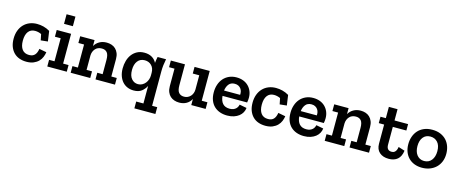

<svg xmlns="http://www.w3.org/2000/svg" viewBox="-46 -1366 5474 2285"><g transform="rotate(15 2691.0 -223.5)"><path d="M445 -161Q441 -131 428.5 -100.5Q416 -70 392 -45.5Q368 -21 331.5 -5.5Q295 10 244 10Q196 10 156 -4.5Q116 -19 87.5 -48Q59 -77 43 -119Q27 -161 27 -217Q27 -272 43.5 -316.5Q60 -361 90 -392.5Q120 -424 161.5 -441Q203 -458 253 -458Q293 -458 333 -448Q373 -438 412 -415L430 -289L344 -280L329 -354Q291 -372 251 -372Q197 -372 168 -333Q139 -294 139 -222Q139 -153 168 -114.5Q197 -76 254 -76Q299 -76 323 -101.5Q347 -127 355 -178L445 -161Z M500 0V-82H567V-366H496V-449H673V-82H740V0ZM561 -660H670V-542H561Z M1094 0V-82H1160V-258Q1160 -322 1137.5 -348.5Q1115 -375 1073 -375Q1022 -375 993 -342Q964 -309 962 -261V-82H1029V0H788V-82H855V-366H785V-449H962V-376Q984 -414 1022 -436Q1060 -458 1111 -458Q1143 -458 1171.5 -448.5Q1200 -439 1221 -419Q1242 -399 1254.5 -369Q1267 -339 1267 -297V-82H1334V0Z M1630 213V129H1719V-87Q1699 -47 1663 -18.5Q1627 10 1565 10Q1523 10 1487.5 -5Q1452 -20 1426.5 -48.5Q1401 -77 1386.5 -118Q1372 -159 1372 -212Q1372 -260 1384.5 -304.5Q1397 -349 1422.5 -383Q1448 -417 1486 -437.5Q1524 -458 1576 -458Q1630 -458 1668.5 -435.5Q1707 -413 1727 -373Q1729 -392 1731.5 -410.5Q1734 -429 1739 -449H1843Q1835 -411 1830.5 -373Q1826 -335 1826 -297V129H1889V213ZM1719 -249Q1719 -306 1686 -339Q1653 -372 1603 -372Q1547 -372 1515.5 -331.5Q1484 -291 1484 -222Q1484 -150 1516 -113Q1548 -76 1596 -76Q1624 -76 1647 -88.5Q1670 -101 1686 -121Q1702 -141 1710.5 -166Q1719 -191 1719 -216Z M2274 0V-75Q2253 -35 2215 -13Q2177 9 2126 9Q2094 9 2065.5 -0.5Q2037 -10 2015.5 -29.5Q1994 -49 1981.5 -79.5Q1969 -110 1969 -152V-367H1902V-449H2076V-191Q2076 -127 2099 -100.5Q2122 -74 2164 -74Q2189 -74 2209 -83.5Q2229 -93 2243.5 -109Q2258 -125 2266 -146.5Q2274 -168 2274 -192V-367H2194V-449H2381V-82H2451V0Z M2918 -137Q2915 -107 2900.5 -80.5Q2886 -54 2860.5 -34Q2835 -14 2799 -2Q2763 10 2717 10Q2668 10 2627 -4.5Q2586 -19 2556 -47.5Q2526 -76 2509.5 -118.5Q2493 -161 2493 -217Q2493 -269 2508 -313Q2523 -357 2551 -389Q2579 -421 2619.5 -439.5Q2660 -458 2711 -458Q2757 -458 2794.5 -443.5Q2832 -429 2858.5 -402.5Q2885 -376 2899.5 -340Q2914 -304 2914 -262Q2914 -233 2908 -202H2605Q2610 -141 2639.5 -108.5Q2669 -76 2725 -76Q2751 -76 2769 -83Q2787 -90 2799.5 -101Q2812 -112 2819 -126Q2826 -140 2829 -154ZM2804 -268Q2806 -288 2801.5 -308Q2797 -328 2785.5 -343.5Q2774 -359 2755.5 -369Q2737 -379 2710 -379Q2662 -379 2637 -347.5Q2612 -316 2606 -268Z M3389 -161Q3385 -131 3372.5 -100.5Q3360 -70 3336 -45.5Q3312 -21 3275.5 -5.5Q3239 10 3188 10Q3140 10 3100 -4.5Q3060 -19 3031.5 -48Q3003 -77 2987 -119Q2971 -161 2971 -217Q2971 -272 2987.5 -316.5Q3004 -361 3034 -392.5Q3064 -424 3105.5 -441Q3147 -458 3197 -458Q3237 -458 3277 -448Q3317 -438 3356 -415L3374 -289L3288 -280L3273 -354Q3235 -372 3195 -372Q3141 -372 3112 -333Q3083 -294 3083 -222Q3083 -153 3112 -114.5Q3141 -76 3198 -76Q3243 -76 3267 -101.5Q3291 -127 3299 -178L3389 -161Z M3863 -137Q3860 -107 3845.5 -80.5Q3831 -54 3805.5 -34Q3780 -14 3744 -2Q3708 10 3662 10Q3613 10 3572 -4.5Q3531 -19 3501 -47.5Q3471 -76 3454.5 -118.5Q3438 -161 3438 -217Q3438 -269 3453 -313Q3468 -357 3496 -389Q3524 -421 3564.5 -439.5Q3605 -458 3656 -458Q3702 -458 3739.5 -443.5Q3777 -429 3803.5 -402.5Q3830 -376 3844.5 -340Q3859 -304 3859 -262Q3859 -233 3853 -202H3550Q3555 -141 3584.5 -108.5Q3614 -76 3670 -76Q3696 -76 3714 -83Q3732 -90 3744.5 -101Q3757 -112 3764 -126Q3771 -140 3774 -154ZM3749 -268Q3751 -288 3746.5 -308Q3742 -328 3730.5 -343.5Q3719 -359 3700.5 -369Q3682 -379 3655 -379Q3607 -379 3582 -347.5Q3557 -316 3551 -268Z M4224 0V-82H4290V-258Q4290 -322 4267.5 -348.5Q4245 -375 4203 -375Q4152 -375 4123 -342Q4094 -309 4092 -261V-82H4159V0H3918V-82H3985V-366H3915V-449H4092V-376Q4114 -414 4152 -436Q4190 -458 4241 -458Q4273 -458 4301.5 -448.5Q4330 -439 4351 -419Q4372 -399 4384.5 -369Q4397 -339 4397 -297V-82H4464V0Z M4866 -132Q4856 -59 4815.5 -24.5Q4775 10 4708 10Q4636 10 4593.5 -27.5Q4551 -65 4551 -134V-370H4485V-449H4551V-588H4658V-449H4825V-370H4658V-151Q4658 -80 4720 -80Q4729 -80 4739 -82.5Q4749 -85 4758.5 -93Q4768 -101 4775.5 -116Q4783 -131 4787 -157L4866 -132Z M5356 -224Q5356 -171 5338.5 -128Q5321 -85 5289.5 -54.5Q5258 -24 5214 -7Q5170 10 5117 10Q5066 10 5024 -6Q4982 -22 4952 -52Q4922 -82 4905.5 -124.5Q4889 -167 4889 -220Q4889 -269 4904 -312.5Q4919 -356 4948 -388.5Q4977 -421 5021 -440Q5065 -459 5123 -459Q5181 -459 5225 -440Q5269 -421 5298 -389Q5327 -357 5341.5 -314.5Q5356 -272 5356 -224ZM5245 -227Q5245 -299 5210.5 -337Q5176 -375 5121 -375Q5064 -375 5032 -334.5Q5000 -294 5000 -226Q5000 -194 5007.5 -166.5Q5015 -139 5030.5 -118.5Q5046 -98 5068.5 -86Q5091 -74 5121 -74Q5179 -74 5212 -116Q5245 -158 5245 -227Z"/></g></svg>

Font: Zilla Slab SemiBold
Style: Regular
Weight: 600
Designer: Typotheque.com
Foundry: Typotheque type foundry
Version: Version 1.1; 2017